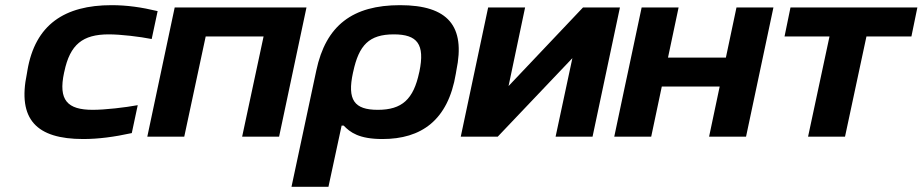

<svg xmlns="http://www.w3.org/2000/svg" viewBox="-20 -529 3570 743"><path d="M86 -256 84 -244C47 -67 121 9 302 9C361 9 421 1 490 -14L513 -122C464 -113 387 -104 339 -104C241 -104 205 -141 228 -248L229 -252C251 -357 300 -396 401 -396C448 -396 522 -387 567 -378L590 -486C527 -501 471 -509 412 -509C230 -509 116 -434 86 -256Z M550 0H693L776 -388H1000L917 0H1060L1166 -500H656Z M1744 -244 1746 -256C1782 -428 1714 -509 1528 -509C1345 -509 1241 -431 1204 -256L1108 194H1251L1302 -43H1310C1335 -17 1369 9 1460 9C1610 9 1714 -63 1744 -244ZM1346 -248 1347 -252C1369 -354 1408 -396 1504 -396C1595 -396 1625 -358 1603 -252L1602 -248C1580 -145 1536 -104 1442 -104C1351 -104 1323 -142 1346 -248Z M1763 0H1906L2195 -304L2130 0H2273L2379 -500H2236L1948 -196L2012 -500H1869Z M2357 0H2500L2541 -194H2765L2724 0H2867L2973 -500H2830L2789 -306H2565L2606 -500H2463L2410 -250L2398 -194Z M3107 0H3250L3333 -388H3507L3530 -500H3039L3016 -388H3190Z"/></svg>

Font: LT Wave Bold
Style: Italic
Weight: 700
Designer: Daniel Lyons
Version: Version 2.5 (Glyphs App)